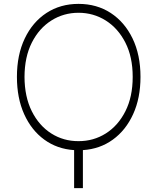

<svg xmlns="http://www.w3.org/2000/svg" viewBox="-20 -757 802 980"><path d="M697.1 -364.7Q697.1 -256.4 659.6 -174.4Q622.2 -92.3 556.1 -44.4Q490.1 3.6 403.1 9.2V203.1H358.3V9.2Q271.7 3.6 206 -44.4Q140.3 -92.3 103.3 -174.4Q66.4 -256.4 66.4 -364.7Q66.4 -476.9 106.4 -560.7Q146.3 -644.5 217.3 -690.9Q288.4 -737.2 380.7 -737.2Q473.7 -737.2 544.9 -690.9Q616.1 -644.5 656.6 -560.7Q697.1 -476.9 697.1 -364.7ZM657.3 -364.7Q657.3 -466.3 620 -539.4Q582.7 -612.6 519.9 -652.2Q457 -691.8 380.7 -691.8Q304.7 -691.8 242.2 -652.3Q179.7 -612.9 142.6 -539.8Q105.5 -466.6 105.1 -364.7Q105.5 -262.8 142.4 -189.1Q179.3 -115.4 241.8 -75.8Q304.3 -36.2 380.7 -36.6Q457 -36.2 519.9 -75.8Q582.7 -115.4 620 -189.1Q657.3 -262.8 657.3 -364.7Z"/></svg>

Font: Inter Extra Light BETA
Style: Regular
Weight: 200
Designer: Rasmus Andersson
Foundry: rsms
Version: Version 3.011;git-f93a4a705